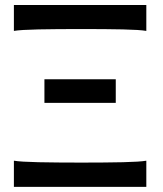

<svg xmlns="http://www.w3.org/2000/svg" viewBox="-20 -729 637 749"><path d="M550.8 -102.1V0H34.2V-102.1Q60.1 -97.7 129.9 -96.2Q199.7 -94.7 297.9 -94.7Q393.1 -94.7 459.5 -96.2Q525.9 -97.7 550.8 -102.1ZM297.9 -615.7Q199.7 -615.7 129.9 -614.3Q60.1 -612.8 34.2 -608.4V-709.5H550.8V-608.4Q525.9 -612.8 459.5 -614.3Q393.1 -615.7 297.9 -615.7ZM153.3 -419.9H431.6V-327.6H153.3Z"/></svg>

Font: Lesson One Medium
Style: Regular
Weight: 500
Designer: But Ko, Victor Gaultney, Annie Olsen, Julie Remington, Don Collingsworth, Eric Hays, Becca Hirsbrunner
Version: Version 1.100